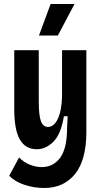

<svg xmlns="http://www.w3.org/2000/svg" viewBox="-20 -778 504 956"><path d="M200 158Q149 158 101 142Q53 126 26 97L75 6Q98 30 128.5 42Q159 54 188 54Q245 54 279.5 7.5Q314 -39 314 -141L317 -199H298Q284 -111 246.5 -73Q209 -35 163 -35Q107 -35 79 -83Q51 -131 51 -234V-528H173V-271Q173 -205 183.5 -175.5Q194 -146 219 -146Q249 -146 268 -186.5Q287 -227 289 -298V-528H410V-122Q410 19 353.5 88.5Q297 158 200 158ZM268 -601H174L232 -758H351Z"/></svg>

Font: Bricolage Grotesque 12pt Condensed SemiBold
Style: Regular
Weight: 600
Width: 3
Designer: Mathieu Triay
Foundry: Atelier Triay
Version: Version 1.001; ttfautohint (v1.8.4.7-5d5b);gftools[0.9.33.de